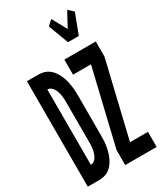

<svg xmlns="http://www.w3.org/2000/svg" viewBox="-241 -1073 981 1159"><g transform="rotate(-30 250.0 -493.5)"><path d="M10 0V-735H92Q111 -735 129.5 -729.5Q148 -724 163 -712.5Q178 -701 189 -685.5Q200 -670 208 -652.5Q216 -635 221 -616.5Q226 -598 229 -579.5Q232 -561 233 -542Q234 -523 234 -504V-231Q234 -212 233 -193Q232 -174 229 -155.5Q226 -137 221 -118.5Q216 -100 208 -82.5Q200 -65 189 -49.5Q178 -34 163 -22.5Q148 -11 129.5 -5.5Q111 0 92 0ZM92 -105Q105 -105 115.5 -112.5Q126 -120 132.5 -131.5Q139 -143 143 -155.5Q147 -168 149 -180.5Q151 -193 151.5 -206Q152 -219 152 -231V-504Q152 -516 151.5 -529Q151 -542 149 -554.5Q147 -567 143 -579.5Q139 -592 132.5 -603.5Q126 -615 115.5 -622.5Q105 -630 92 -630ZM343 -815 290 -955 325 -987 381 -885 436 -987 471 -955 418 -815ZM271 0V-105L396 -630H271V-735H490V-630L365 -105H490V0Z"/></g></svg>

Font: Iosevka Extrabold
Style: Regular
Weight: 800
Monospace: yes
Designer: Belleve Invis
Foundry: Belleve Invis
Version: Version 32.5.0; ttfautohint (v1.8.4)